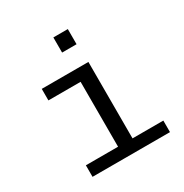

<svg xmlns="http://www.w3.org/2000/svg" viewBox="-164 -836 927 966"><g transform="rotate(-30 300.0 -353.0)"><path d="M285 0V-444H98V-511H369V0ZM98 0V-67H548V0ZM278 -618V-706H362V-618Z"/></g></svg>

Font: Chivo Mono Light
Style: Regular
Weight: 300
Monospace: yes
Designer: Hector Gatti
Foundry: Omnibus-Type
Version: Version 1.008